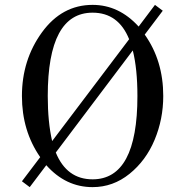

<svg xmlns="http://www.w3.org/2000/svg" viewBox="-20 -750 740 788"><path d="M360 18Q250 18 170 -72L102 18L70 -6L145 -105Q70 -213 70 -356Q70 -504 152 -617Q234 -730 360 -730Q468 -730 549 -641L616 -730L648 -706L574 -608Q650 -501 650 -356Q650 -261 614.5 -176Q579 -91 511.5 -36.5Q444 18 360 18ZM360 -14Q544 -14 544 -356Q544 -467 525 -543L209 -124Q254 -14 360 -14ZM360 -698Q176 -698 176 -356Q176 -249 194 -171L510 -589Q466 -698 360 -698Z"/></svg>

Font: Old Standard TT
Style: Regular
Weight: 400
Designer: Alexey Kryukov <alexios@thessalonica.org.ru>
Version: Version 1.0